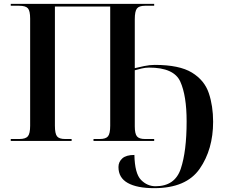

<svg xmlns="http://www.w3.org/2000/svg" viewBox="-20 -734 1181 1000"><path d="M783 246Q950 246 1020 145Q1090 44 1090 -100Q1090 -182 1067.5 -249Q1045 -316 979.5 -356Q914 -396 786 -396Q760 -396 731 -390Q702 -384 682 -379V-634Q682 -675 693 -689.5Q704 -704 736 -704H783V-714H36V-704H80Q114 -704 125.5 -690.5Q137 -677 137 -637V-79Q137 -38 125 -24Q113 -10 81 -10H36V0H353V-10H319Q288 -10 277 -24Q266 -38 266 -79V-700H554V-79Q554 -38 542.5 -24Q531 -10 500 -10H467V0H783V-10H735Q705 -10 693.5 -23.5Q682 -37 682 -76V-368Q696 -372 716.5 -377Q737 -382 756 -382Q886 -382 919 -309Q952 -236 952 -102Q952 54 921.5 145Q891 236 790 236Q747 236 714.5 203Q682 170 680 73Q637 73 617 91Q597 109 597 136Q597 192 645.5 219Q694 246 783 246Z"/></svg>

Font: Noto Serif Display Semi
Style: Regular
Weight: 600
Designer: Monotype Design Team
Foundry: Monotype Imaging Inc.
Version: Version 1.900